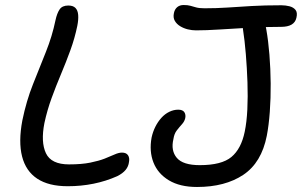

<svg xmlns="http://www.w3.org/2000/svg" viewBox="-20 -733 1203 765"><path d="M250 9Q174 9 128.5 -21Q83 -51 68 -109.5Q53 -168 69 -253Q85 -331 111.5 -397.5Q138 -464 163 -526.5Q188 -589 201 -652Q207 -680 217.5 -695.5Q228 -711 252 -711Q271 -711 280.5 -701.5Q290 -692 291.5 -673.5Q293 -655 288 -630Q278 -581 260.5 -533Q243 -485 223 -437.5Q203 -390 185.5 -342Q168 -294 157 -243Q142 -167 163 -122.5Q184 -78 255 -78Q305 -78 339.5 -85Q374 -92 397 -101Q420 -110 436.5 -117.5Q453 -125 466 -125Q483 -125 490 -114.5Q497 -104 494 -88Q492 -70 480.5 -56Q469 -42 447 -31Q402 -11 352.5 -1Q303 9 250 9ZM765 12Q697 12 653 -14.5Q609 -41 591.5 -85.5Q574 -130 584 -185Q589 -208 599 -228Q609 -248 623 -263.5Q637 -279 654.5 -287.5Q672 -296 690 -296Q708 -296 714.5 -286Q721 -276 718 -262Q715 -249 705 -238Q695 -227 684.5 -213.5Q674 -200 671 -179Q660 -133 684.5 -104Q709 -75 776 -75Q863 -75 902 -107.5Q941 -140 955 -208Q963 -246 965.5 -297Q968 -348 966 -405Q964 -462 959.5 -517Q955 -572 948 -617Q945 -640 949.5 -658Q954 -676 975 -676Q1007 -676 1021.5 -663Q1036 -650 1041 -616Q1049 -571 1053.5 -515Q1058 -459 1058.5 -400.5Q1059 -342 1055 -287.5Q1051 -233 1043 -192Q1022 -85 949.5 -36.5Q877 12 765 12ZM761 -612Q745 -612 728.5 -616Q712 -620 698 -628.5Q684 -637 676.5 -650Q669 -663 673 -681Q676 -696 686 -704.5Q696 -713 712 -713Q728 -713 738.5 -710Q749 -707 761.5 -703.5Q774 -700 795 -700Q843 -700 887.5 -703Q932 -706 982.5 -709Q1033 -712 1101 -712Q1118 -712 1133.5 -708Q1149 -704 1157.5 -693.5Q1166 -683 1161 -662Q1153 -626 1100 -626Q1035 -626 972.5 -622.5Q910 -619 855.5 -615.5Q801 -612 761 -612Z"/></svg>

Font: Shantell Sans
Style: Italic
Weight: 400
Italic angle: -11°
Designer: Stephen Nixon, Anya Danilova, Shantell Martin
Foundry: Arrow Type
Version: Version 1.011;[c5ecc13dd]